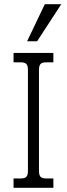

<svg xmlns="http://www.w3.org/2000/svg" viewBox="-20 -901 321 921"><path d="M195 -881H274L158 -703H110ZM45 -45H80Q99 -45 106.5 -53Q114 -61 114 -81V-566Q114 -586 106.5 -594Q99 -602 80 -602H45V-647H236V-602H201Q182 -602 174.5 -594Q167 -586 167 -566V-81Q167 -61 174.5 -53Q182 -45 201 -45H236V0H45Z"/></svg>

Font: Pridi ExtraLight
Style: Regular
Weight: 275
Designer: Katatrad Team
Foundry: CadsonDemak
Version: Version 1.001